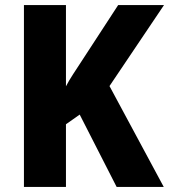

<svg xmlns="http://www.w3.org/2000/svg" viewBox="-20 -734 664 754"><path d="M623 0H438L293 -284L239 -246V0H74V-714H239V-395Q251 -418 267 -442.5Q283 -467 300 -493L444 -714H624L410 -396Z"/></svg>

Font: Noto Sans Hebrew SemiCondensed ExtraBold
Style: Regular
Weight: 800
Width: 4
Designer: Monotype Design Team
Foundry: Monotype Imaging Inc.
Version: Version 2.004; ttfautohint (v1.8.4.7-5d5b)